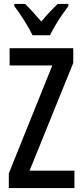

<svg xmlns="http://www.w3.org/2000/svg" viewBox="-20 -960 421 980"><path d="M360 0H25V-75L247 -626H29V-714H354V-639L131 -89H360ZM146 -780Q131 -812 104.5 -854Q78 -896 53 -929V-940H108Q126 -923 147.5 -899Q169 -875 191 -850Q215 -879 232.5 -897.5Q250 -916 274 -940H329V-929Q314 -909 296 -883Q278 -857 262 -829.5Q246 -802 235 -780Z"/></svg>

Font: Noto Sans Thai ExtCond Med
Style: Regular
Weight: 500
Width: 2
Designer: Monotype Design Team
Foundry: Monotype Imaging Inc.
Version: Version 2.002; ttfautohint (v1.8.4.7-5d5b)